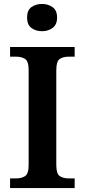

<svg xmlns="http://www.w3.org/2000/svg" viewBox="-20 -952 430 972"><path d="M31 0V-49H64Q89 -49 107 -60.5Q125 -72 125 -117V-597Q125 -642 107 -653.5Q89 -665 64 -665H31V-714H358V-665H326Q300 -665 282.5 -653.5Q265 -642 265 -597V-117Q265 -72 282.5 -60.5Q300 -49 326 -49H358V0ZM193 -794Q161 -794 139 -810.5Q117 -827 117 -863Q117 -900 139 -916Q161 -932 193 -932Q223 -932 246 -916Q269 -900 269 -863Q269 -827 246 -810.5Q223 -794 193 -794Z"/></svg>

Font: Noto Naskh Arabic UI Semi
Style: Bold
Weight: 700
Designer: Monotype Design Team, David Williams, Mohamad Dakak and Nizar Qandah
Foundry: Monotype Imaging Inc.
Version: Version 2.014; ttfautohint (v1.8.4.7-5d5b)